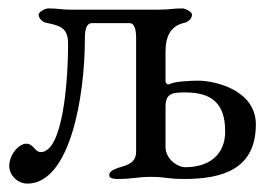

<svg xmlns="http://www.w3.org/2000/svg" viewBox="-20 -423 659 457"><path d="M2 -28C2 -6 22 14 45 14C147 14 182 -194 182 -330C182 -341 182 -368 199 -368H288C304 -368 304 -341 304 -330V-62C304 -35 283 -30 263 -24C252 -20 240 -16 240 -6C240 2 252 3 260 3C298 3 304 -2 340 -2C375 -2 378 3 418 3C511 3 589 -21 589 -127C589 -207 495 -231 451 -231C432 -231 396 -229 384 -223C383 -223 382 -222 381 -222C378 -222 374 -225 374 -229V-300C374 -338 387 -362 420 -369C426 -370 437 -378 437 -388C437 -396 419 -403 415 -403C390 -403 383 -400 357 -400H148C125 -400 119 -403 94 -403C90 -403 72 -396 72 -388C72 -378 83 -370 89 -369C122 -362 142 -358 142 -319C142 -220 128 -61 77 -61C70 -61 65 -66 61 -71C56 -76 51 -81 43 -81C24 -81 2 -54 2 -28ZM374 -170C374 -202 393 -203 421 -203C485 -203 516 -176 516 -110C516 -55 478 -25 421 -25C402 -25 374 -45 374 -73Z"/></svg>

Font: EB Garamond
Style: Regular
Weight: 400
Designer: Georg Duffner and Octavio Pardo
Foundry: Georg Duffner
Version: Version 1.000;PS 001.000;hotconv 1.0.88;makeotf.lib2.5.64775